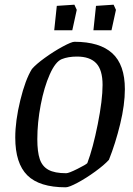

<svg xmlns="http://www.w3.org/2000/svg" viewBox="-20 -789 566 818"><path d="M45 -203Q45 -274 66.5 -362Q88 -450 116 -495Q133 -515 171 -542.5Q209 -570 247 -590.5Q285 -611 297 -611Q405 -611 458.5 -562Q512 -513 512 -409Q512 -343 492 -260.5Q472 -178 444 -108Q424 -86 385.5 -58Q347 -30 310.5 -10.5Q274 9 260 9Q148 9 96.5 -42Q45 -93 45 -203ZM352 -94Q376 -157 396.5 -260Q417 -363 417 -427Q417 -491 390 -519.5Q363 -548 308 -548Q270 -548 243 -537Q216 -526 192 -472Q168 -418 153.5 -342.5Q139 -267 139 -196Q139 -142 149.5 -111Q160 -80 186.5 -65.5Q213 -51 262 -51Q273 -51 310 -69.5Q347 -88 352 -94ZM222 -764 297 -769 307 -747 288 -660H211ZM389 -764 464 -769 474 -747 455 -660H378Z"/></svg>

Font: Grenze
Style: Italic
Weight: 400
Italic angle: -10°
Designer: Renata Polastri
Foundry: Omnibus-Type
Version: Version 1.002; ttfautohint (v1.8)